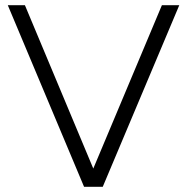

<svg xmlns="http://www.w3.org/2000/svg" viewBox="-20 -720 721 740"><path d="M604 -700H671L376 0H310ZM10 -700H76L369 0H304Z"/></svg>

Font: Oak Sans Light
Style: Regular
Weight: 400
Designer: Erik Kennedy, Walven
Foundry: Erik Kennedy, Walven
Version: Version 1.100;Glyphs 3.1.2 (3151)